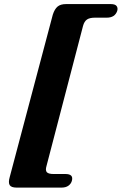

<svg xmlns="http://www.w3.org/2000/svg" viewBox="-20 -772 582 918"><path d="M377 -648 202.5 21Q196 42.5 203.8 51.2Q211.5 60 236.5 60H293Q333 60 323.5 93Q319.5 107 307 116Q294.5 125 273.5 125H60Q33.5 125 26.2 112.8Q19 100.5 26.5 74.5L232.5 -702Q241 -728.5 255.2 -740.5Q269.5 -752.5 296 -752.5H509.5Q530.5 -752.5 537.5 -743.2Q544.5 -734 540.5 -720Q529.5 -687.5 490.5 -687.5H433.5Q409 -687.5 396 -678.8Q383 -670 377 -648Z"/></svg>

Font: Fraunces Wonky
Style: Italic
Weight: 900
Italic angle: -16°
Version: Version 1.000;[b76b70a41]